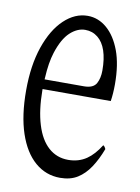

<svg xmlns="http://www.w3.org/2000/svg" viewBox="-72 -648 504 692"><g transform="rotate(10 180.0 -302.0)"><path d="M78.6 -309.6Q78.6 -309.6 78.6 -304.7Q79.1 -232.4 95 -180.4Q110.8 -128.4 141.1 -101.3Q171.4 -74.2 213.4 -74.2Q251.5 -74.2 280.3 -93.8Q306.6 -111.8 329.1 -147.9Q334 -146.5 338.9 -135.7Q324.2 -96.7 304.9 -67.4Q285.6 -38.1 259.5 -21.7Q233.4 -5.4 195.8 -5.4Q143.6 -5.4 104 -39.6Q64.5 -73.7 42.7 -138.4Q21 -203.1 21 -294.7Q21 -386.2 44.4 -454.6Q67.9 -522.9 107.4 -560.3Q147 -597.7 193.4 -597.7Q232.4 -597.7 263.9 -570.6Q295.4 -543.5 314 -493.7Q332.5 -443.8 332.5 -371.6Q332.5 -337.9 328.1 -309.6Q328.1 -309.6 78.6 -309.6ZM95.2 -444.8Q83 -406.7 80.1 -350.6Q80.1 -350.6 79.6 -345.2H223.6Q258.3 -345.2 269 -365.7Q279.3 -384.8 279.3 -412.6Q279.3 -455.1 269.3 -484.9Q259.3 -514.6 239.5 -530.5Q219.7 -546.4 193.4 -546.4Q164.6 -546.4 138.4 -522.2Q112.3 -498 95.2 -444.8Z"/></g></svg>

Font: Scarab Serif
Style: Light
Weight: 300
Designer: John Roberts
Foundry: Scarab
Version: 1.0